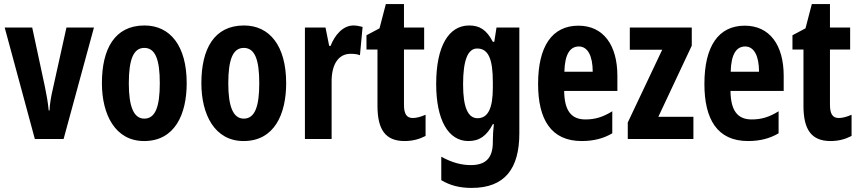

<svg xmlns="http://www.w3.org/2000/svg" viewBox="-20 -682 4214 942"><path d="M151 0H292L441 -547H306L240 -249C230 -207 224 -170 223 -140H219C215 -182 208 -219 200 -258L138 -547H3Z M896 -274C896 -457 815 -557 689 -557C542 -557 480 -441 480 -274C480 -120 545 10 687 10C839 10 896 -123 896 -274ZM612 -273C612 -391 635 -447 688 -447C742 -447 764 -390 764 -274C764 -158 742 -100 688 -100C636 -100 612 -159 612 -273Z M1384 -274C1384 -457 1303 -557 1177 -557C1030 -557 968 -441 968 -274C968 -120 1033 10 1175 10C1327 10 1384 -123 1384 -274ZM1100 -273C1100 -391 1123 -447 1176 -447C1230 -447 1252 -390 1252 -274C1252 -158 1230 -100 1176 -100C1124 -100 1100 -159 1100 -273Z M1714 -557C1662 -557 1622 -509 1602 -457H1595L1577 -547H1476V0H1607V-279C1606 -364 1639 -418 1700 -418C1719 -418 1734 -416 1746 -411L1759 -550C1740 -555 1727 -557 1714 -557Z M2005 -103C1974 -103 1962 -125 1962 -168V-439H2061V-547H1962V-662H1873L1842 -543L1778 -509V-439H1832V-163C1832 -46 1871 10 1965 10C2004 10 2037 1 2068 -15V-119C2045 -109 2024 -103 2005 -103Z M2282 -557C2180 -557 2120 -453 2120 -270C2120 -94 2179 10 2278 10C2333 10 2368 -16 2398 -73H2403C2400 -48 2398 -15 2398 7V16C2398 98 2358 128 2290 128C2244 128 2198 116 2145 87V202C2189 228 2235 240 2294 240C2458 240 2528 144 2528 -28V-547H2416L2405 -477H2398C2367 -536 2333 -557 2282 -557ZM2321 -444C2375 -444 2398 -395 2398 -279V-252C2398 -150 2374 -102 2323 -102C2276 -102 2252 -155 2252 -268C2252 -386 2275 -444 2321 -444Z M2818 -556C2688 -556 2620 -454 2620 -270C2620 -97 2683 10 2834 10C2891 10 2940 -2 2984 -28V-136C2937 -107 2899 -96 2852 -96C2782 -96 2749 -140 2748 -236H3009V-310C3009 -460 2941 -556 2818 -556ZM2820 -454C2864 -454 2888 -407 2888 -330H2749C2751 -418 2778 -454 2820 -454Z M3382 0V-109H3210L3374 -458V-547H3070V-438H3229L3060 -81V0Z M3634 -556C3504 -556 3436 -454 3436 -270C3436 -97 3499 10 3650 10C3707 10 3756 -2 3800 -28V-136C3753 -107 3715 -96 3668 -96C3598 -96 3565 -140 3564 -236H3825V-310C3825 -460 3757 -556 3634 -556ZM3636 -454C3680 -454 3704 -407 3704 -330H3565C3567 -418 3594 -454 3636 -454Z M4095 -103C4064 -103 4052 -125 4052 -168V-439H4151V-547H4052V-662H3963L3932 -543L3868 -509V-439H3922V-163C3922 -46 3961 10 4055 10C4094 10 4127 1 4158 -15V-119C4135 -109 4114 -103 4095 -103Z"/></svg>

Font: Noto Sans Myanmar UI ExtraCondensed
Style: Bold
Weight: 700
Width: 2
Designer: Monotype Design Team
Foundry: Monotype Imaging Inc.
Version: Version 2.103